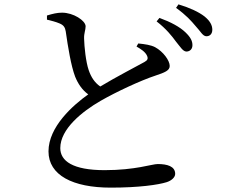

<svg xmlns="http://www.w3.org/2000/svg" viewBox="-20 -816 1040 879"><path d="M786 -625C806 -601 817 -581 833 -580C849 -580 861 -591 861 -609C861 -628 853 -645 829 -668C803 -693 762 -715 710 -734L697 -718C741 -684 767 -651 786 -625ZM876 -696C898 -673 908 -650 925 -650C941 -650 952 -661 952 -680C952 -700 942 -720 916 -741C890 -761 850 -780 797 -796L786 -780C833 -746 855 -721 876 -696ZM195 -745V-726C212 -722 236 -716 252 -709C272 -701 278 -690 281 -672C291 -602 305 -515 324 -465C337 -433 356 -404 384 -384C315 -335 202 -236 202 -123C202 -14 313 43 487 43C617 43 705 30 743 18C765 11 782 -4 782 -20C782 -55 745 -65 702 -65C676 -65 600 -37 459 -37C313 -37 256 -79 256 -138C256 -226 357 -306 440 -354C513 -396 625 -448 692 -470C734 -484 757 -493 757 -514C757 -539 727 -580 690 -600C671 -610 643 -614 613 -617L605 -603C624 -592 645 -579 653 -561C659 -548 656 -540 641 -532C607 -513 512 -464 439 -420C413 -438 397 -463 386 -495C373 -533 366 -601 365 -639C364 -664 372 -678 372 -696C371 -722 316 -758 264 -758C242 -758 221 -753 195 -745Z"/></svg>

Font: Noto Serif TC Medium
Style: Regular
Weight: 500
Designer: Ryoko NISHIZUKA 西塚涼子 (kana & ideographs); Frank Grießhammer (Latin, Greek & Cyrillic); Wenlong ZHANG 张文龙 (bopomofo); San
Foundry: Adobe
Version: Version 2.001;hotconv 1.1.0;makeotfexe 2.6.0